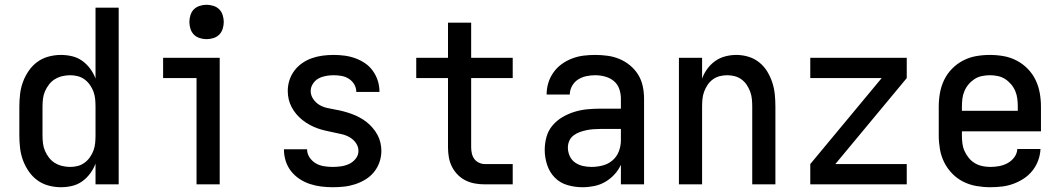

<svg xmlns="http://www.w3.org/2000/svg" viewBox="-20 -772 4440 804"><path d="M235 12Q209 12 183 5Q157 -2 136 -17.5Q115 -33 100 -55Q85 -77 76 -101.5Q67 -126 64 -152.5Q61 -179 61 -205V-325Q61 -351 64 -377.5Q67 -404 76 -428.5Q85 -453 100 -475Q115 -497 136 -512.5Q157 -528 183 -535Q209 -542 235 -542Q259 -542 282 -536.5Q305 -531 324 -517.5Q343 -504 357.5 -484.5Q372 -465 380 -443V-740H477V0H380V-87Q372 -65 357.5 -45.5Q343 -26 324 -12.5Q305 1 282 6.5Q259 12 235 12ZM274 -73Q290 -73 305.5 -77Q321 -81 334 -90.5Q347 -100 356.5 -113.5Q366 -127 371.5 -142Q377 -157 378.5 -173Q380 -189 380 -205V-325Q380 -341 378.5 -357Q377 -373 371.5 -388Q366 -403 356.5 -416.5Q347 -430 334 -439.5Q321 -449 305.5 -453Q290 -457 274 -457Q257 -457 240.5 -453Q224 -449 210 -440.5Q196 -432 185.5 -418.5Q175 -405 168.5 -390Q162 -375 160 -358.5Q158 -342 158 -325V-205Q158 -188 160 -171.5Q162 -155 168.5 -140Q175 -125 185.5 -111.5Q196 -98 210 -89.5Q224 -81 240.5 -77Q257 -73 274 -73Z M803 0V-445H663V-530H900V0ZM845 -608Q831 -608 816.5 -612.5Q802 -617 792 -627Q782 -637 777.5 -651.5Q773 -666 773 -680Q773 -694 777.5 -708.5Q782 -723 792 -733Q802 -743 816.5 -747.5Q831 -752 845 -752Q859 -752 873.5 -747.5Q888 -743 898 -733Q908 -723 912.5 -708.5Q917 -694 917 -680Q917 -666 912.5 -651.5Q908 -637 898 -627Q888 -617 873.5 -612.5Q859 -608 845 -608Z M1373 12Q1349 12 1325 9Q1301 6 1278 -1.5Q1255 -9 1234.5 -22.5Q1214 -36 1199 -55Q1184 -74 1176.5 -97.5Q1169 -121 1169 -145V-147H1266V-146Q1266 -128 1276.5 -112.5Q1287 -97 1302.5 -88Q1318 -79 1336.5 -76Q1355 -73 1373 -73Q1390 -73 1408 -75.5Q1426 -78 1442 -85.5Q1458 -93 1469.5 -107.5Q1481 -122 1481 -140Q1481 -158 1470.5 -173Q1460 -188 1444.5 -197Q1429 -206 1411.5 -210Q1394 -214 1377 -217.5Q1360 -221 1342.5 -225Q1325 -229 1308.5 -235Q1292 -241 1276.5 -249.5Q1261 -258 1247 -269Q1233 -280 1221.5 -293.5Q1210 -307 1201.5 -323Q1193 -339 1189 -356Q1185 -373 1185 -391Q1185 -414 1192 -436Q1199 -458 1213 -476.5Q1227 -495 1246 -508Q1265 -521 1286.5 -528.5Q1308 -536 1331 -539Q1354 -542 1377 -542Q1400 -542 1423 -539Q1446 -536 1468 -528Q1490 -520 1509 -507Q1528 -494 1541.5 -475Q1555 -456 1562 -434Q1569 -412 1569 -388V-387H1472Q1472 -404 1463.5 -418.5Q1455 -433 1441 -442Q1427 -451 1410.5 -454Q1394 -457 1377 -457Q1361 -457 1344.5 -454Q1328 -451 1314 -443.5Q1300 -436 1290.5 -421.5Q1281 -407 1281 -391Q1281 -373 1291.5 -357.5Q1302 -342 1317 -333Q1332 -324 1349.5 -320Q1367 -316 1384.5 -313Q1402 -310 1419 -305.5Q1436 -301 1452.5 -295Q1469 -289 1485 -280.5Q1501 -272 1515 -261Q1529 -250 1540.5 -236.5Q1552 -223 1560.5 -207.5Q1569 -192 1573 -174.5Q1577 -157 1577 -140Q1577 -116 1569 -93Q1561 -70 1546 -51.5Q1531 -33 1510.5 -20.5Q1490 -8 1467 -0.5Q1444 7 1420.5 9.5Q1397 12 1373 12Z M2127 0H2011Q1990 0 1969.5 -3.5Q1949 -7 1930.5 -16Q1912 -25 1897 -40Q1882 -55 1872.5 -74Q1863 -93 1859.5 -113.5Q1856 -134 1856 -155V-445H1723V-530H1856V-677H1953V-530H2127V-445H1953V-155Q1953 -142 1956 -129Q1959 -116 1966.5 -106Q1974 -96 1986 -90.5Q1998 -85 2011 -85H2127Z M2419 12Q2387 12 2356 3Q2325 -6 2303 -28.5Q2281 -51 2271 -82Q2261 -113 2261 -144Q2261 -172 2268.5 -199Q2276 -226 2294 -247Q2312 -268 2336 -282Q2360 -296 2386.5 -304Q2413 -312 2440.5 -314.5Q2468 -317 2495 -317H2580V-359Q2580 -380 2573 -400Q2566 -420 2550 -433Q2534 -446 2513.5 -451.5Q2493 -457 2472 -457Q2454 -457 2435 -453Q2416 -449 2400.5 -439Q2385 -429 2375.5 -412Q2366 -395 2366 -376H2269Q2269 -401 2276 -424.5Q2283 -448 2297.5 -468.5Q2312 -489 2332 -503.5Q2352 -518 2375.5 -527Q2399 -536 2423.5 -539Q2448 -542 2472 -542Q2498 -542 2524 -538.5Q2550 -535 2574 -525Q2598 -515 2618.5 -498Q2639 -481 2652.5 -459Q2666 -437 2671.5 -411Q2677 -385 2677 -359V0H2580V-82Q2570 -60 2553 -41.5Q2536 -23 2514.5 -10.5Q2493 2 2468.5 7Q2444 12 2419 12ZM2457 -73Q2480 -73 2503.5 -79Q2527 -85 2545 -100.5Q2563 -116 2571.5 -138.5Q2580 -161 2580 -184V-232H2495Q2480 -232 2465.5 -231Q2451 -230 2436.5 -227Q2422 -224 2408 -219Q2394 -214 2382 -205Q2370 -196 2364 -182.5Q2358 -169 2358 -154Q2358 -136 2365.5 -119Q2373 -102 2388 -91.5Q2403 -81 2421 -77Q2439 -73 2457 -73Z M2823 0V-530H2920V-443Q2928 -465 2942 -484Q2956 -503 2975 -516.5Q2994 -530 3017 -536Q3040 -542 3064 -542Q3089 -542 3114 -534.5Q3139 -527 3159 -511Q3179 -495 3192.5 -473Q3206 -451 3214 -426.5Q3222 -402 3224.5 -376.5Q3227 -351 3227 -325V0H3130V-325Q3130 -341 3128.5 -357Q3127 -373 3121.5 -388Q3116 -403 3107 -416.5Q3098 -430 3085 -439.5Q3072 -449 3056.5 -453Q3041 -457 3025 -457Q3009 -457 2993.5 -453Q2978 -449 2965 -439.5Q2952 -430 2943 -416.5Q2934 -403 2928.5 -388Q2923 -373 2921.5 -357Q2920 -341 2920 -325V0Z M3373 0V-85L3672 -445H3373V-530H3777V-445L3478 -85H3777V0Z M4127 12Q4098 12 4069 7Q4040 2 4014 -11Q3988 -24 3967.5 -45Q3947 -66 3934 -92Q3921 -118 3916 -147Q3911 -176 3911 -205V-325Q3911 -354 3916 -382.5Q3921 -411 3933.5 -437Q3946 -463 3966.5 -484Q3987 -505 4013 -518.5Q4039 -532 4067.5 -537Q4096 -542 4125 -542Q4154 -542 4182.5 -537Q4211 -532 4237 -518.5Q4263 -505 4283.5 -484Q4304 -463 4316.5 -437Q4329 -411 4334 -382.5Q4339 -354 4339 -325V-222H4008V-205Q4008 -188 4010 -171.5Q4012 -155 4019 -139.5Q4026 -124 4037 -110.5Q4048 -97 4062.5 -88.5Q4077 -80 4093.5 -76.5Q4110 -73 4127 -73Q4146 -73 4164.5 -76.5Q4183 -80 4199.5 -89Q4216 -98 4227.5 -113.5Q4239 -129 4240 -148H4337Q4336 -124 4327.5 -100.5Q4319 -77 4303.5 -57.5Q4288 -38 4267.5 -24.5Q4247 -11 4224 -2.5Q4201 6 4176.5 9Q4152 12 4127 12ZM4008 -308H4242V-325Q4242 -342 4240 -358.5Q4238 -375 4231.5 -390.5Q4225 -406 4214 -419Q4203 -432 4189 -441Q4175 -450 4158.5 -453.5Q4142 -457 4125 -457Q4108 -457 4091.5 -453.5Q4075 -450 4061 -441Q4047 -432 4036 -419Q4025 -406 4018.5 -390.5Q4012 -375 4010 -358.5Q4008 -342 4008 -325Z"/></svg>

Font: Lode Dark Term
Style: Bold
Weight: 700
Monospace: yes
Designer: Belleve Invis
Foundry: Belleve Invis
Version: Version 29.2.0